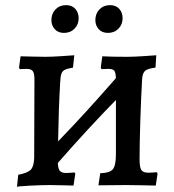

<svg xmlns="http://www.w3.org/2000/svg" viewBox="-20 -720 678 747"><path d="M593 -44 586 2Q575 2 542.5 1Q510 0 472 0L363 1L370 -46Q407 -47 419 -61.5Q431 -76 431 -120V-331Q325 -223 205 -86Q206 -63 213 -55Q220 -47 238 -47Q249 -47 258 -48Q267 -49 270 -49L273 -44L266 2Q256 2 229 1Q202 0 175 0Q140 0 93.5 2.5Q47 5 46 7L51 -40Q88 -47 100 -60Q112 -73 113 -106L114 -411Q114 -435 107.5 -443.5Q101 -452 83 -452L57 -451L54 -457L60 -501Q70 -501 98.5 -500Q127 -499 156 -499Q181 -499 219 -501.5Q257 -504 269 -505L264 -457Q241 -453 231.5 -448Q222 -443 218.5 -432Q215 -421 214 -397Q208 -295 206 -170Q309 -276 431 -416Q430 -438 424.5 -445Q419 -452 401 -452L375 -451L372 -457L378 -501Q389 -500 417.5 -499.5Q446 -499 475 -499Q499 -499 537.5 -501.5Q576 -504 588 -505L585 -457Q554 -453 544.5 -444.5Q535 -436 533 -414Q529 -345 526 -253Q523 -161 523 -100Q523 -69 530 -58.5Q537 -48 557 -48Q568 -48 577.5 -49Q587 -50 590 -50ZM180 -642Q180 -667 196 -683.5Q212 -700 237 -700Q260 -700 273 -685.5Q286 -671 286 -649Q286 -625 270 -608.5Q254 -592 229 -592Q206 -592 193 -606.5Q180 -621 180 -642ZM351 -642Q351 -667 367 -683.5Q383 -700 408 -700Q431 -700 444 -685.5Q457 -671 457 -649Q457 -625 441 -608.5Q425 -592 400 -592Q377 -592 364 -606.5Q351 -621 351 -642Z"/></svg>

Font: Alegreya SC Medium
Style: Regular
Weight: 500
Designer: Juan Pablo del Peral
Foundry: Huerta Tipografica
Version: Version 2.007; ttfautohint (v1.6)